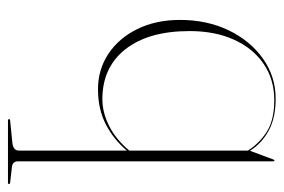

<svg xmlns="http://www.w3.org/2000/svg" viewBox="-135 -341 712 482"><g transform="rotate(90 221.0 -100.0)"><path d="M283 236Q279 236 279 233Q279 230.5 283 230.5L338 225Q358 223 358 208.5V-62.5Q331 -30 292.8 -10Q254.5 10 204 10Q154.5 10 115 -16.2Q75.5 -42.5 52.8 -89Q30 -135.5 30 -196Q30 -263.5 56 -317.8Q82 -372 127 -404Q172 -436 228 -436Q276 -436 308 -418.5Q340 -401 358.5 -371.5L380.5 -430.5Q381.5 -433 383 -433Q385 -433 385 -429V210.5Q385 224.5 399 226L438 230.5Q442 231 442 233.5Q442 236 438.5 236ZM58 -220Q58 -117 103.5 -59Q149 -1 229 -1Q262.5 -1 296.2 -18Q330 -35 358 -68.5V-366.5Q339 -396 310 -414.2Q281 -432.5 231 -432.5Q179.5 -432.5 140.5 -406Q101.5 -379.5 79.8 -331.8Q58 -284 58 -220Z"/></g></svg>

Font: Fraunces 144pt Thin
Style: Regular
Weight: 100
Version: Version 1.000;[f99f86859]